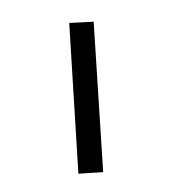

<svg xmlns="http://www.w3.org/2000/svg" viewBox="-152 -470 745 809"><g transform="rotate(-30 221.0 -65.0)"><path d="M304.7 -372.6 396.5 -325.7 114.3 243.2 20.5 196.8Z"/></g></svg>

Font: Vazirmatn RD
Style: Bold
Weight: 700
Designer: Saber Rastikerdar
Foundry: Saber Rastikerdar
Version: Version 32.102